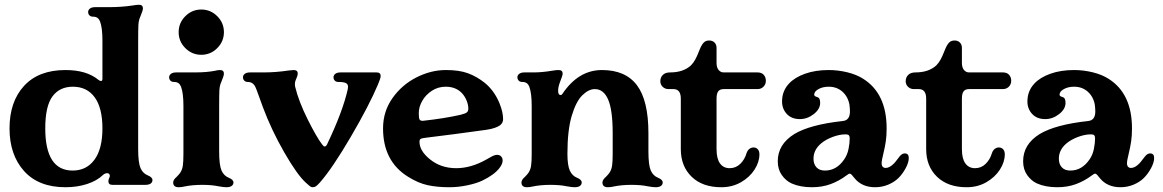

<svg xmlns="http://www.w3.org/2000/svg" viewBox="-20 -776 4882 806"><path d="M20 -237Q20 -349 81 -415.5Q142 -482 255 -482Q343 -482 393 -441Q399 -436 404 -436Q410 -436 410 -445V-606Q410 -659 400 -686Q396 -696 389 -701Q382 -706 370 -706Q361 -706 355.5 -711.5Q350 -717 350 -726Q350 -734 357.5 -740Q365 -746 380 -746H438Q490 -746 537 -753Q554 -756 563 -756Q580 -756 580 -741Q580 -732 569 -706Q562 -691 561 -671.5Q560 -652 560 -606V-150Q560 -93 570 -70Q580 -48 600 -40Q620 -32 620 -20Q620 -11 612.5 -5.5Q605 0 590 0H452Q435 0 435 -15Q435 -22 439 -30Q441 -33 441 -38Q441 -43 438 -46Q435 -49 430 -49Q421 -49 413 -42Q387 -17 345.5 -3.5Q304 10 255 10Q142 10 81 -58Q20 -126 20 -237ZM285 -60Q343 -60 376.5 -105.5Q410 -151 410 -237Q410 -323 377.5 -367.5Q345 -412 286 -412Q230 -412 200 -371Q170 -330 170 -237Q170 -60 285 -60Z M707 -10Q707 -16 711 -22Q715 -28 721 -33Q731 -43 736 -50Q745 -63 747.5 -80.5Q750 -98 750 -130V-332Q750 -385 740 -412Q736 -422 729 -427Q722 -432 710 -432Q701 -432 695.5 -437.5Q690 -443 690 -452Q690 -460 697.5 -466Q705 -472 720 -472H798Q848 -472 883 -479Q894 -482 903 -482Q920 -482 920 -467Q920 -458 909 -432Q902 -417 901 -397.5Q900 -378 900 -332V-140Q900 -83 910 -60Q920 -38 940 -30Q960 -22 960 -10Q960 -1 952.5 4.5Q945 10 930 10Q919 10 897 6Q869 0 829 0Q787 0 754 7Q742 10 730 10Q707 10 707 -10ZM825 -736Q864 -736 892 -708Q920 -680 920 -641Q920 -602 892 -574Q864 -546 825 -546Q786 -546 758 -574Q730 -602 730 -641Q730 -680 758 -708Q786 -736 825 -736Z M1263 -10Q1227 -43 1173.5 -136Q1120 -229 1084 -325L1067 -372Q1056 -403 1052 -411Q1042 -432 1020 -432Q1011 -432 1005.5 -437.5Q1000 -443 1000 -452Q1000 -460 1007.5 -466Q1015 -472 1030 -472H1088Q1138 -472 1191 -480L1213 -482Q1230 -482 1230 -467Q1230 -460 1224 -446Q1218 -434 1218 -423Q1218 -416 1219 -412Q1234 -350 1271.5 -275Q1309 -200 1332 -170Q1339 -161 1342 -161Q1349 -161 1353 -170Q1419 -308 1440 -402Q1441 -406 1441 -412Q1441 -423 1431.5 -427.5Q1422 -432 1400 -432Q1391 -432 1385.5 -437.5Q1380 -443 1380 -452Q1380 -460 1387.5 -466Q1395 -472 1410 -472H1561Q1578 -472 1578 -457Q1578 -448 1567 -422Q1530 -334 1452.5 -201.5Q1375 -69 1323 -10Q1313 1 1307 5.5Q1301 10 1293 10Q1287 10 1282 6.5Q1277 3 1272.5 -1.5Q1268 -6 1263 -10Z M1693 -34Q1588 -99 1588 -237Q1588 -308 1627.5 -364Q1667 -420 1728 -451Q1789 -482 1852 -482Q1908 -482 1944.5 -468.5Q1981 -455 2014 -429Q2055 -396 2077 -342Q2092 -305 2092 -276Q2092 -260 2079 -250Q2061 -237 2021 -231Q2001 -228 1888 -213L1769 -198Q1751 -196 1746 -193Q1741 -190 1741 -181Q1741 -143 1784 -108Q1830 -70 1895 -70Q1957 -70 2021 -106Q2025 -108 2036 -114.5Q2047 -121 2054 -123.5Q2061 -126 2067 -126Q2077 -126 2083.5 -119.5Q2090 -113 2090 -102Q2090 -88 2077 -71Q2055 -42 2005 -18Q1980 -6 1941.5 2Q1903 10 1867 10Q1816 10 1776 1.5Q1736 -7 1693 -34ZM1757 -269Q1847 -279 1913 -294Q1933 -299 1939.5 -304Q1946 -309 1946 -320Q1946 -335 1939.5 -352Q1933 -369 1921 -383Q1895 -412 1851 -412Q1819 -412 1793 -395Q1767 -378 1752.5 -352.5Q1738 -327 1738 -301Q1738 -282 1741 -275Q1744 -268 1757 -269Z M2169 -10Q2169 -16 2173 -22Q2177 -28 2183 -33Q2193 -43 2198 -50Q2207 -63 2209.5 -80.5Q2212 -98 2212 -130V-332Q2212 -385 2202 -412Q2198 -422 2191 -427Q2184 -432 2172 -432Q2163 -432 2157.5 -437.5Q2152 -443 2152 -452Q2152 -460 2159.5 -466Q2167 -472 2182 -472H2220Q2255 -472 2297 -479Q2314 -482 2325 -482Q2342 -482 2342 -467Q2342 -461 2337.5 -449.5Q2333 -438 2331 -432Q2323 -411 2323 -395Q2323 -377 2333 -377Q2338 -377 2341 -382Q2408 -482 2507 -482Q2606 -482 2654 -418Q2702 -354 2702 -217V-140Q2702 -83 2712 -60Q2722 -38 2742 -30Q2762 -22 2762 -10Q2762 -1 2754.5 4.5Q2747 10 2732 10Q2721 10 2699 6Q2671 0 2631 0Q2589 0 2556 7Q2544 10 2532 10Q2509 10 2509 -10Q2509 -16 2513 -22Q2517 -28 2523 -33Q2533 -43 2538 -50Q2547 -63 2549.5 -80.5Q2552 -98 2552 -130V-217Q2552 -314 2533 -358Q2514 -402 2477 -402Q2451 -402 2424.5 -376Q2398 -350 2380 -289.5Q2362 -229 2362 -130Q2362 -83 2372 -60Q2382 -38 2402 -30Q2422 -22 2422 -10Q2422 -1 2414.5 4.5Q2407 10 2392 10Q2381 10 2359 6Q2331 0 2291 0Q2249 0 2216 7Q2204 10 2192 10Q2169 10 2169 -10Z M2838 -150V-362Q2838 -402 2807 -402H2786Q2772 -402 2762 -411.5Q2752 -421 2752 -435Q2752 -451 2762.5 -461.5Q2773 -472 2793 -472Q2848 -472 2880 -501Q2891 -512 2898.5 -526Q2906 -540 2911 -553Q2916 -566 2918 -570Q2926 -589 2934.5 -597.5Q2943 -606 2957 -606Q2971 -606 2979.5 -597.5Q2988 -589 2988 -575V-512Q2988 -493 2996.5 -482.5Q3005 -472 3018 -472H3160Q3177 -472 3186 -462Q3195 -452 3195 -437Q3195 -422 3185 -412Q3175 -402 3160 -402H3018Q3002 -402 2995 -392.5Q2988 -383 2988 -362V-150Q2988 -110 3002.5 -90Q3017 -70 3043 -70Q3069 -70 3087.5 -88Q3106 -106 3114 -133Q3118 -145 3126 -151Q3134 -157 3143 -157Q3154 -157 3161 -149.5Q3168 -142 3168 -128Q3168 -96 3147.5 -64Q3127 -32 3090.5 -11Q3054 10 3008 10Q2929 10 2883.5 -34Q2838 -78 2838 -150Z M3303 -6Q3279 -17 3262 -41Q3245 -65 3245 -99Q3245 -170 3314 -213Q3380 -253 3518 -268Q3548 -271 3548 -308Q3548 -320 3546 -336Q3540 -370 3516.5 -391Q3493 -412 3459 -412Q3434 -412 3416 -402Q3398 -392 3398 -379Q3398 -375 3400.5 -373Q3403 -371 3409 -369Q3417 -367 3420 -361Q3423 -355 3423 -344Q3423 -318 3396 -297Q3369 -276 3338 -276Q3303 -276 3283 -297.5Q3263 -319 3263 -350Q3263 -394 3292 -425Q3316 -451 3359.5 -466.5Q3403 -482 3459 -482Q3498 -482 3537 -472.5Q3576 -463 3604 -445Q3702 -383 3702 -237Q3702 -206 3698.5 -182.5Q3695 -159 3688 -130Q3681 -102 3681 -91Q3681 -81 3685.5 -76Q3690 -71 3698 -71Q3714 -71 3732 -89Q3738 -95 3745 -104.5Q3752 -114 3757 -120Q3767 -132 3778 -132Q3795 -132 3795 -113Q3795 -94 3782 -70Q3769 -46 3752 -29Q3735 -12 3709 -1Q3683 10 3653 10Q3626 10 3604.5 0.5Q3583 -9 3569 -26Q3565 -30 3561 -35.5Q3557 -41 3553.5 -44Q3550 -47 3547 -47Q3543 -47 3534 -40Q3502 -16 3466.5 -3Q3431 10 3388 10Q3339 10 3303 -6ZM3443 -60Q3492 -60 3524 -107Q3537 -126 3542 -150.5Q3547 -175 3547 -195Q3547 -204 3543.5 -208Q3540 -212 3530 -212Q3504 -212 3475 -201Q3446 -190 3427 -174Q3395 -147 3395 -110Q3395 -87 3407.5 -73.5Q3420 -60 3443 -60Z M3868 -150V-362Q3868 -402 3837 -402H3816Q3802 -402 3792 -411.5Q3782 -421 3782 -435Q3782 -451 3792.5 -461.5Q3803 -472 3823 -472Q3878 -472 3910 -501Q3921 -512 3928.5 -526Q3936 -540 3941 -553Q3946 -566 3948 -570Q3956 -589 3964.5 -597.5Q3973 -606 3987 -606Q4001 -606 4009.5 -597.5Q4018 -589 4018 -575V-512Q4018 -493 4026.5 -482.5Q4035 -472 4048 -472H4190Q4207 -472 4216 -462Q4225 -452 4225 -437Q4225 -422 4215 -412Q4205 -402 4190 -402H4048Q4032 -402 4025 -392.5Q4018 -383 4018 -362V-150Q4018 -110 4032.5 -90Q4047 -70 4073 -70Q4099 -70 4117.5 -88Q4136 -106 4144 -133Q4148 -145 4156 -151Q4164 -157 4173 -157Q4184 -157 4191 -149.5Q4198 -142 4198 -128Q4198 -96 4177.5 -64Q4157 -32 4120.5 -11Q4084 10 4038 10Q3959 10 3913.5 -34Q3868 -78 3868 -150Z M4333 -6Q4309 -17 4292 -41Q4275 -65 4275 -99Q4275 -170 4344 -213Q4410 -253 4548 -268Q4578 -271 4578 -308Q4578 -320 4576 -336Q4570 -370 4546.5 -391Q4523 -412 4489 -412Q4464 -412 4446 -402Q4428 -392 4428 -379Q4428 -375 4430.5 -373Q4433 -371 4439 -369Q4447 -367 4450 -361Q4453 -355 4453 -344Q4453 -318 4426 -297Q4399 -276 4368 -276Q4333 -276 4313 -297.5Q4293 -319 4293 -350Q4293 -394 4322 -425Q4346 -451 4389.5 -466.5Q4433 -482 4489 -482Q4528 -482 4567 -472.5Q4606 -463 4634 -445Q4732 -383 4732 -237Q4732 -206 4728.5 -182.5Q4725 -159 4718 -130Q4711 -102 4711 -91Q4711 -81 4715.5 -76Q4720 -71 4728 -71Q4744 -71 4762 -89Q4768 -95 4775 -104.5Q4782 -114 4787 -120Q4797 -132 4808 -132Q4825 -132 4825 -113Q4825 -94 4812 -70Q4799 -46 4782 -29Q4765 -12 4739 -1Q4713 10 4683 10Q4656 10 4634.5 0.5Q4613 -9 4599 -26Q4595 -30 4591 -35.5Q4587 -41 4583.5 -44Q4580 -47 4577 -47Q4573 -47 4564 -40Q4532 -16 4496.5 -3Q4461 10 4418 10Q4369 10 4333 -6ZM4473 -60Q4522 -60 4554 -107Q4567 -126 4572 -150.5Q4577 -175 4577 -195Q4577 -204 4573.5 -208Q4570 -212 4560 -212Q4534 -212 4505 -201Q4476 -190 4457 -174Q4425 -147 4425 -110Q4425 -87 4437.5 -73.5Q4450 -60 4473 -60Z"/></svg>

Font: Raigarh
Style: Bold
Weight: 700
Designer: jaikishan Patel
Foundry: MagicType
Version: Version 1.000